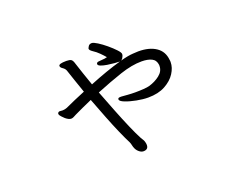

<svg xmlns="http://www.w3.org/2000/svg" viewBox="-96 -704 1192 947"><g transform="rotate(-20 500.0 -230.5)"><path d="M730 -310Q727 -336 706.5 -346Q686 -356 654 -356Q603 -356 540.5 -335Q478 -314 404 -284Q425 -229 446.5 -174.5Q468 -120 487.5 -75Q507 -30 522 -2Q524 2 528.5 8.5Q533 15 535 22Q538 32 538 40Q538 64 512 64Q502 64 491.5 56Q481 48 475 36Q470 25 468.5 16.5Q467 8 463 -1Q450 -26 432 -67Q414 -108 394 -159Q374 -210 354 -263Q327 -251 302.5 -240Q278 -229 260 -220Q252 -216 245.5 -212.5Q239 -209 232 -209Q220 -209 203 -223Q199 -227 189.5 -236.5Q180 -246 180 -253V-255Q183 -263 191 -263Q194 -263 198 -262.5Q202 -262 207 -262Q211 -262 218.5 -263.5Q226 -265 230 -267Q252 -277 279 -289Q306 -301 336 -313Q324 -347 313 -379.5Q302 -412 293 -439Q289 -450 277.5 -457.5Q266 -465 266 -473Q266 -485 306 -485Q324 -485 331.5 -480Q339 -475 344 -457Q352 -431 363 -399.5Q374 -368 386 -333Q430 -351 474 -366.5Q518 -382 554 -392Q544 -392 526 -393.5Q508 -395 489 -398Q470 -401 457 -406Q444 -411 444 -418V-420Q446 -427 454.5 -428Q463 -429 476 -430Q487 -430 501 -434Q490 -447 476 -461Q462 -475 445 -486Q430 -496 430 -504Q430 -506 435.5 -515.5Q441 -525 454 -525Q463 -525 483 -512.5Q503 -500 524.5 -482Q546 -464 561.5 -447.5Q577 -431 577 -423Q577 -414 570 -403Q566 -397 561 -394Q601 -405 627.5 -406.5Q654 -408 656 -408Q713 -408 748 -384.5Q783 -361 787 -316Q788 -313 788 -309.5Q788 -306 788 -303Q788 -275 769.5 -246Q751 -217 714.5 -197Q678 -177 625 -177Q598 -177 564.5 -183.5Q531 -190 507 -199.5Q483 -209 483 -219Q483 -227 496 -227H502Q515 -226 534 -224.5Q553 -223 573 -223Q596 -223 617 -224.5Q638 -226 648 -229Q680 -238 705 -257.5Q730 -277 730 -305Z"/></g></svg>

Font: Moon Stars Kai T
Style: Regular
Weight: 400
Designer: GuiWonder
Version: Version 1.101